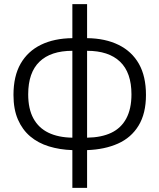

<svg xmlns="http://www.w3.org/2000/svg" viewBox="-20 -717 769 926"><path d="M329 189V7Q268 5 216 -11Q164 -27 126 -59Q88 -91 66.5 -140.5Q45 -190 45 -259Q45 -350 79.5 -410Q114 -470 177.5 -501Q241 -532 329 -533V-697H400V-533Q488 -532 552 -500.5Q616 -469 650 -409Q684 -349 684 -259Q684 -170 648.5 -111.5Q613 -53 549 -24.5Q485 4 400 7V189ZM329 -53V-472Q225 -472 170.5 -419.5Q116 -367 116 -262Q116 -192 141 -146Q166 -100 213.5 -77Q261 -54 329 -53ZM400 -53Q469 -54 516.5 -76.5Q564 -99 589 -145.5Q614 -192 614 -262Q614 -367 559 -419.5Q504 -472 400 -472Z"/></svg>

Font: Onest Light
Style: Regular
Weight: 300
Designer: Dmitri Voloshin, Andrey Kudryavtsev
Foundry: Dmitri Voloshin, Andrey Kudryavtsev
Version: Version 1.000;gftools[0.9.33]